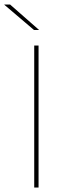

<svg xmlns="http://www.w3.org/2000/svg" viewBox="-60 -844 288 864"><path d="M113.5 0H94V-639H113.5ZM-14.5 -823.5 115.5 -709.5V-709H93L-40.5 -822.5V-823.5Z"/></svg>

Font: Anek Gujarati Medium Thin
Style: Regular
Weight: 250
Version: Version 1.003